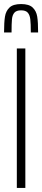

<svg xmlns="http://www.w3.org/2000/svg" viewBox="-27 -927 208 947"><path d="M56 0V-688H98V0ZM161 -767H125Q125 -810 122.5 -831.5Q120 -853 110 -864.5Q100 -876 77 -876Q54 -876 44 -864.5Q34 -853 32 -832Q30 -811 30 -767H-7Q-7 -817 -2.5 -845Q2 -873 20 -890Q38 -907 77 -907Q116 -907 134 -890Q152 -873 156.5 -845.5Q161 -818 161 -767Z"/></svg>

Font: Saira Ultra Condensed ExLight
Style: Regular
Weight: 200
Width: 1
Designer: Hector Gatti with collaboration of the Omnibus-Type team
Foundry: Omnibus-Type
Version: Version 1.001; ttfautohint (v1.8)